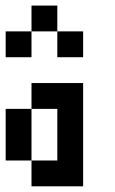

<svg xmlns="http://www.w3.org/2000/svg" viewBox="-20 -656 404 676"><path d="M181.8 -363.6H272.7V-272.7H181.8ZM181.8 -272.7H272.7V-181.8H181.8ZM181.8 -181.8H272.7V-90.9H181.8ZM181.8 -90.9H272.7V0H181.8ZM90.9 -363.6H181.8V-272.7H90.9ZM90.9 -90.9H181.8V0H90.9ZM0 -272.7H90.9V-181.8H0ZM0 -181.8H90.9V-90.9H0ZM0 -545.5H90.9V-454.5H0ZM90.9 -636.4H181.8V-545.5H90.9ZM181.8 -545.5H272.7V-454.5H181.8Z"/></svg>

Font: Micro 5
Style: Regular
Weight: 400
Designer: Sarah Cadigan-Fried
Version: Version 1.000; ttfautohint (v1.8.4.7-5d5b)